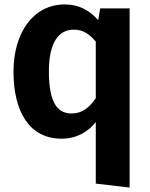

<svg xmlns="http://www.w3.org/2000/svg" viewBox="-20 -610 680 868"><path d="M433 -572 424 -519C384 -564 336 -590 273 -590C131 -590 41 -463 41 -286C41 -104 114 17 258 17C327 17 378 -14 413 -58V220L566 238V-572ZM303 -97C242 -97 201 -143 201 -286C201 -420 246 -476 314 -476C356 -476 384 -456 413 -422V-166C382 -121 350 -97 303 -97Z"/></svg>

Font: Glow Sans TC Normal
Style: Bold
Weight: 700
Designer: Ryoko NISHIZUKA (kana, bopomofo & ideographs); Paul D. Hunt (Latin, Greek & Cyrillic); Sandoll Communications, Soo-young
Version: Version 0.93